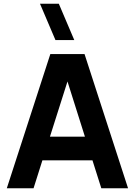

<svg xmlns="http://www.w3.org/2000/svg" viewBox="-20 -1010 724 1030"><path d="M378.5 -795 295.5 -990H194.5L277.5 -795ZM16.5 0H160L207.5 -150H476L523.5 0H667L433.5 -720H250ZM342 -573 435.5 -277H248Z"/></svg>

Font: Vela Sans ExtBd
Style: Regular
Weight: 800
Designer: Principal design: Mikhail Sharanda - project Manrope.
Design modification: Ravid Balaliev
Foundry: Mikhail Sharanda
Version: Version 1.001